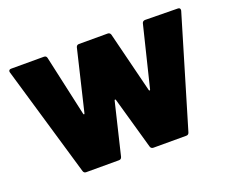

<svg xmlns="http://www.w3.org/2000/svg" viewBox="-90 -664 974 809"><g transform="rotate(-20 396.5 -259.0)"><path d="M12 -508Q12 -518 23 -518H170Q181 -518 183 -507L243 -236Q244 -232 246 -232Q248 -232 249 -236L314 -508Q317 -518 327 -518H455Q466 -518 469 -508L537 -235Q538 -232 540 -232Q542 -232 543 -235L610 -508Q613 -518 624 -518L770 -516Q776 -516 778.5 -512.5Q781 -509 780 -503L633 -10Q630 0 620 0H473Q462 0 459 -10L393 -243Q392 -246 390 -246Q388 -246 387 -243L331 -10Q328 0 318 0H171Q161 0 158 -10L13 -504Z"/></g></svg>

Font: BARLOWEXTRABOLD
Style: Regular
Weight: 800
Designer: Jeremy Tribby
Foundry: Tribby Type
Version: Version 1.422